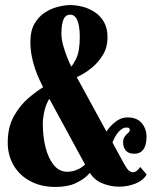

<svg xmlns="http://www.w3.org/2000/svg" viewBox="-20 -729 620 758"><path d="M450 8Q415 8 381.5 -6.2Q348 -20.5 327.5 -58L159 -368Q147.5 -389.5 136.8 -412.2Q126 -435 117.8 -459.5Q109.5 -484 104.8 -510Q100 -536 100 -564.5Q100 -607.5 116.2 -635.5Q132.5 -663.5 157.2 -679.5Q182 -695.5 209 -702.2Q236 -709 257.5 -709Q280.5 -709 306 -702.5Q331.5 -696 354 -681.2Q376.5 -666.5 390.5 -642Q404.5 -617.5 404.5 -581.5Q404.5 -543 387.2 -514Q370 -485 346.8 -465.2Q323.5 -445.5 303.8 -435Q284 -424.5 279 -422L252 -456.5Q264 -465 279.5 -495Q295 -525 295 -582.5Q295 -625.5 285.5 -648.2Q276 -671 257.5 -671Q238.5 -671 230.5 -651.8Q222.5 -632.5 222.5 -596.5Q222.5 -574.5 229.5 -549.2Q236.5 -524 245.8 -501.2Q255 -478.5 262.8 -463Q270.5 -447.5 272 -444.5L470 -82Q483 -59 490.5 -54Q498 -49 505.5 -49Q513 -49 521 -55.5Q529 -62 533.5 -70L559 -40Q545 -16 514.2 -4Q483.5 8 450 8ZM198.5 9Q142 9 99.5 -13.8Q57 -36.5 33.8 -76.2Q10.5 -116 10.5 -166.5Q10.5 -226.5 34.2 -269.2Q58 -312 91.2 -340.8Q124.5 -369.5 153.5 -386.5L190.5 -357.5Q177.5 -346.5 168 -326.8Q158.5 -307 153.8 -283.8Q149 -260.5 149 -239Q149 -189.5 160 -146.5Q171 -103.5 192.5 -77.2Q214 -51 245 -51Q262 -51 277.2 -56.2Q292.5 -61.5 304.5 -70Q316.5 -78.5 322.5 -87L344.5 -58Q341 -52 324.5 -35.8Q308 -19.5 277.2 -5.2Q246.5 9 198.5 9ZM510 -122Q487.5 -122 476.8 -134.8Q466 -147.5 466 -166Q466 -181.5 472.8 -190.2Q479.5 -199 486 -204.5Q492.5 -210 492.5 -215.5Q492.5 -220 490 -222.8Q487.5 -225.5 479 -225.5Q466.5 -225.5 455 -215.2Q443.5 -205 434.5 -189Q425.5 -173 420.5 -156.5L387.5 -187.5Q395 -204 409.2 -222Q423.5 -240 442.5 -252.8Q461.5 -265.5 483 -265.5Q520.5 -265.5 539.5 -243Q558.5 -220.5 558.5 -189.5Q558.5 -156 546 -139Q533.5 -122 510 -122Z"/></svg>

Font: Imbue Thin 10pt Black
Style: Regular
Weight: 900
Version: Version 1.102